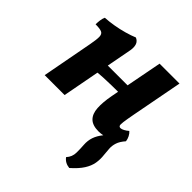

<svg xmlns="http://www.w3.org/2000/svg" viewBox="-193 -602 984 984"><g transform="rotate(45 298.5 -110.0)"><path d="M436.6 9Q392.9 9 371.8 -11.8Q350.7 -32.6 348.2 -72.2Q345.7 -111.8 356.2 -167.5L412.1 -458H556.4L503.6 -181.1Q495.2 -136.2 492.5 -114.9Q489.7 -93.6 493 -88Q496.3 -82.5 504.3 -82.5Q512.1 -82.5 523.9 -88.9Q535.7 -95.2 546.2 -104.6Q555.7 -96.6 562.9 -82.8Q570 -69 571.5 -54.9Q538.5 -21.9 503.7 -6.5Q468.8 9 436.6 9ZM37.3 0 89.2 -275.9Q97.1 -317.1 96.6 -336.8Q96.1 -356.6 82.9 -362.6Q69.6 -368.7 37.6 -368.7Q37.6 -383.3 39.7 -398.8Q41.7 -414.3 47.3 -426Q76.4 -427.5 109.9 -433.2Q143.5 -438.9 175.4 -447.9Q207.4 -456.9 231.3 -467Q249.4 -459.4 255.5 -442.9Q261.5 -426.3 257.6 -402L181.6 0ZM205.4 -198.7 216 -263.4H383.7L374.5 -205.8Q349 -205.8 318.4 -205.3Q287.9 -204.8 258.4 -203.3Q228.9 -201.7 205.4 -198.7ZM462.8 247.5Q429.7 244.1 411.9 219.5Q433.2 196.5 433.4 165.3Q433.6 134 431.7 110.7Q429.7 81.7 438.2 56.6Q446.6 31.4 468.4 4.3Q490.2 -22.7 529.6 -54.9H571.5Q550.3 -30.8 543.3 -9.3Q536.3 12.2 537.8 32.6Q539.3 53.1 541.3 74.5Q544.9 103.2 540.2 130.8Q535.6 158.4 517.5 186.8Q499.5 215.2 462.8 247.5Z"/></g></svg>

Font: Vollkorn
Style: Italic
Weight: 400
Italic angle: -11°
Designer: Friedrich Althausen
Foundry: Friedrich Althausen
Version: Version 5.001